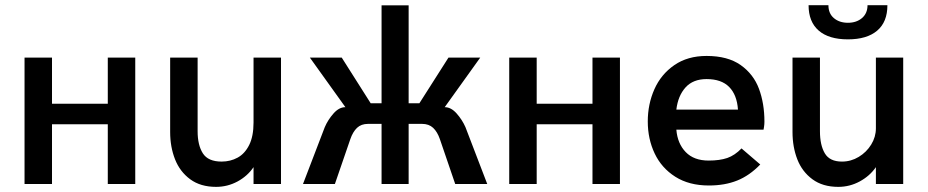

<svg xmlns="http://www.w3.org/2000/svg" viewBox="-20 -710 3581 741"><path d="M74.7 0V-487.8H180.7V-309.6H396V-487.8H502V0H396V-230.5H180.7V0Z M636.7 -200.2V-487.8H742.7V-203.6Q742.7 -149.9 762.9 -118.2Q783.2 -86.4 835.4 -86.4Q869.1 -86.4 897 -101.6Q924.8 -116.7 941.7 -150.4Q958.5 -184.1 958.5 -237.3V-487.8H1064.5V0H958.5V-64.9Q935.1 -30.3 896.5 -9.5Q857.9 11.2 814 11.2Q753.9 11.2 714.1 -18.1Q674.3 -47.4 655.5 -95.2Q636.7 -143.1 636.7 -200.2Z M1233.4 -219.2Q1245.6 -247.6 1267.1 -272Q1288.6 -296.4 1313 -296.4L1175.8 -487.8H1298.8L1410.6 -311.5H1452.6V-689.5H1557.1V-311.5H1598.6L1710.9 -487.8H1833.5L1696.3 -296.4Q1720.7 -296.4 1742.2 -272.2Q1763.7 -248 1776.4 -219.2L1860.4 0H1736.8L1677.7 -172.9Q1668 -201.2 1651.6 -216.6Q1635.3 -231.9 1608.9 -231.9H1557.1V0H1452.6V-231.9H1400.4Q1374 -231.9 1357.9 -216.6Q1341.8 -201.2 1332 -172.9L1272.5 0H1149.4Z M1945.3 0V-487.8H2051.3V-309.6H2266.6V-487.8H2372.6V0H2266.6V-230.5H2051.3V0Z M2480 -241.2Q2480 -308.1 2505.6 -365.7Q2531.2 -423.3 2582.5 -458.7Q2633.8 -494.1 2707 -494.1Q2788.6 -494.1 2838.4 -459Q2888.2 -423.8 2909.2 -367.2Q2930.2 -310.5 2930.2 -240.7Q2930.2 -230 2928.7 -220.9Q2927.2 -211.9 2926.8 -209.5H2590.3Q2594.7 -155.8 2626.5 -123Q2658.2 -90.3 2714.8 -90.3Q2757.8 -90.3 2786.9 -100.3Q2815.9 -110.4 2841.8 -137.2L2914.1 -75.2Q2872.6 -32.2 2825 -13.2Q2777.3 5.9 2715.8 5.9Q2639.6 5.9 2586.4 -27.8Q2533.2 -61.5 2506.6 -117.7Q2480 -173.8 2480 -241.2ZM2828.1 -287.1Q2824.2 -343.8 2794.2 -374.3Q2764.2 -404.8 2707 -404.8Q2654.8 -404.8 2625.7 -372.6Q2596.7 -340.3 2590.3 -287.1Z M3100.6 -689.9H3177.2Q3177.2 -657.7 3198.5 -639.9Q3219.7 -622.1 3252.4 -622.1Q3285.6 -622.1 3306.9 -640.4Q3328.1 -658.7 3328.1 -689.9H3404.8Q3404.8 -625 3365.2 -591.6Q3325.7 -558.1 3252.4 -558.1Q3178.7 -558.1 3139.6 -592Q3100.6 -626 3100.6 -689.9ZM3038.6 -200.2V-487.8H3144.5V-203.6Q3144.5 -149.9 3163.3 -118.2Q3182.1 -86.4 3229.5 -86.4Q3264.2 -86.4 3294.2 -104.5Q3324.2 -122.6 3342.3 -152.1Q3360.4 -181.6 3360.4 -214.8V-487.8H3465.8V0H3360.4V-64.9Q3336.9 -30.8 3298.1 -9.8Q3259.3 11.2 3215.3 11.2Q3155.3 11.2 3115.5 -18.1Q3075.7 -47.4 3057.1 -95.2Q3038.6 -143.1 3038.6 -200.2Z"/></svg>

Font: Acari Sans SemiBold
Style: Regular
Weight: 600
Designer: Alfredo Marco Pradil and Stefan Peev
Foundry: Hanken Design Co.
Version: Version 1.045;January 11, 2019;FontCreator 11.5.0.2425 64-bi